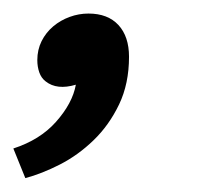

<svg xmlns="http://www.w3.org/2000/svg" viewBox="-24 -120 294 282"><path d="M30.8 -31.7Q30.8 -46.9 37.1 -59.6Q43.5 -72.3 54.2 -81.3Q64.9 -90.3 78.4 -95.2Q91.8 -100.1 106 -100.1Q134.3 -100.1 149.9 -83.3Q165.5 -66.4 165.5 -36.6Q165.5 2.9 150.9 33.4Q136.2 64 113.5 85.9Q90.8 107.9 64 121.6Q37.1 135.3 13.2 141.6L-4.4 98.1Q34.7 85.4 58.1 59.1Q82.5 31.7 87.4 4.4Q59.6 12.7 43 -0.5Q36.6 -5.4 33.7 -13.7Q30.8 -22 30.8 -31.7Z"/></svg>

Font: PT Astra Sans
Style: Italic
Weight: 400
Italic angle: -16°
Designer: A.Korolkova, I. Chaeva
Foundry: ParaType Ltd
Version: Version 1.001; ttfautohint (v1.6)